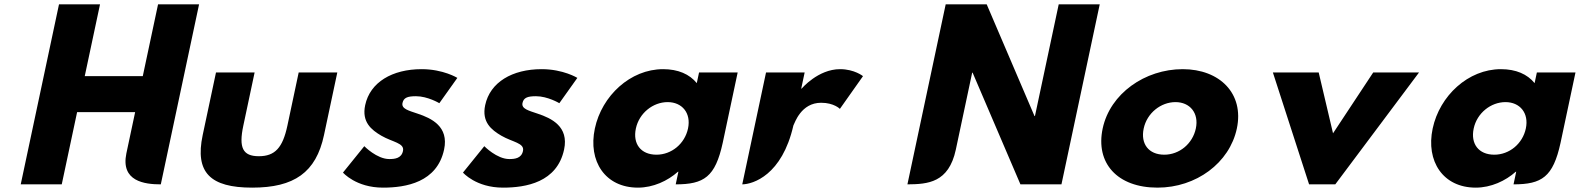

<svg xmlns="http://www.w3.org/2000/svg" viewBox="-20 -845 7241 880"><path d="M717 0 892.4 -825H704.4L634.4 -496H368.4L438.4 -825H250.4L75 0H263L333.4 -331H599.4L559.2 -142C532.6 -13.5 643 0 717 0Z M1147 -513H970L909 -226C872.5 -54 943.8 15 1135.8 15C1327.8 15 1428.5 -54 1465 -226L1526 -513H1349L1297.2 -269C1275.7 -168 1240.4 -129 1166.4 -129C1092.4 -129 1073.7 -168 1095.2 -269Z M1912.7 -528C1777.7 -528 1676 -468 1653.7 -363C1637.3 -286 1681.6 -250 1727.9 -223C1779.5 -193 1834.9 -190 1827 -153C1819.8 -119 1789.2 -116 1764.2 -116C1707.2 -116 1649.7 -175 1649.7 -175L1552 -54C1552 -54 1611.3 15 1735.3 15C1840.3 15 1983.4 -9 2015.5 -160C2037.8 -265 1957.9 -303 1894.4 -324C1853.3 -338 1819 -346 1824.8 -373C1829.9 -397 1847.4 -404 1886.4 -404C1940.4 -404 1993.6 -372 1993.6 -372L2076.2 -488C2076.2 -488 2011.7 -528 1912.7 -528Z M2462.7 -528C2327.7 -528 2226 -468 2203.7 -363C2187.3 -286 2231.6 -250 2277.9 -223C2329.5 -193 2384.9 -190 2377 -153C2369.8 -119 2339.2 -116 2314.2 -116C2257.2 -116 2199.7 -175 2199.7 -175L2102 -54C2102 -54 2161.3 15 2285.3 15C2390.3 15 2533.4 -9 2565.5 -160C2587.8 -265 2507.9 -303 2444.4 -324C2403.3 -338 2369 -346 2374.8 -373C2379.9 -397 2397.4 -404 2436.4 -404C2490.4 -404 2543.6 -372 2543.6 -372L2626.2 -488C2626.2 -488 2561.7 -528 2462.7 -528Z M2706.4 -256C2674.5 -106 2753.8 15 2903.8 15C2973.8 15 3040.4 -16 3087.3 -58H3089.3L3077 0C3206.7 -0.2 3258.2 -33.5 3292.4 -190L3361 -513H3184L3173.6 -464C3140.3 -505 3088.2 -528 3019.2 -528C2869.2 -528 2738.3 -406 2706.4 -256ZM2894.4 -256C2909.5 -327 2973.1 -377 3040.1 -377C3106.1 -377 3148.5 -327 3133.4 -256C3118.5 -186 3057.9 -136 2988.9 -136C2916.9 -136 2879.5 -186 2894.4 -256Z M3382 0C3430.8 -0.7 3564.5 -41.6 3616.4 -270C3622.9 -282.2 3651.5 -374 3743.5 -374C3802.5 -374 3829.5 -346 3829.5 -346L3935.4 -496C3935.4 -496 3896.2 -528 3830.2 -528C3729.2 -528 3654.3 -439 3654.3 -439H3652.3L3668 -513H3491Z M4435.8 -512H4437.8L4657 0H4845L5020.4 -825H4832.4L4723.5 -313H4721.5L4502.4 -825H4314.4L4139 0C4232.2 -0.8 4328.1 -6.9 4360.8 -159Z M5033.9 -256C5000.3 -98 5100.3 15 5285.3 15C5462.3 15 5615.3 -98 5648.9 -256C5682.9 -416 5570.7 -528 5400.7 -528C5227.7 -528 5067.9 -416 5033.9 -256ZM5221.9 -256C5237 -327 5300.6 -377 5367.6 -377C5433.6 -377 5476 -327 5460.9 -256C5446 -186 5385.4 -136 5316.4 -136C5244.4 -136 5207 -186 5221.9 -256Z M6024 -513H5814L5980 0H6100L6484 -513H6274L6089.7 -234Z M6546.4 -256C6514.5 -106 6593.8 15 6743.8 15C6813.8 15 6880.4 -16 6927.3 -58H6929.3L6917 0C7046.7 -0.2 7098.2 -33.5 7132.4 -190L7201 -513H7024L7013.6 -464C6980.3 -505 6928.2 -528 6859.2 -528C6709.2 -528 6578.3 -406 6546.4 -256ZM6734.4 -256C6749.5 -327 6813.1 -377 6880.1 -377C6946.1 -377 6988.5 -327 6973.4 -256C6958.5 -186 6897.9 -136 6828.9 -136C6756.9 -136 6719.5 -186 6734.4 -256Z"/></svg>

Font: Hussar Nova
Style: 76
Weight: 700
Foundry: Cannot Into Space Fonts
Version: Version 0.99